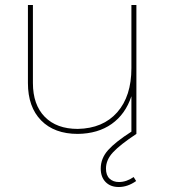

<svg xmlns="http://www.w3.org/2000/svg" viewBox="-20 -537 677 770"><path d="M527 0Q462 43 433.5 73.5Q405 104 405 139Q405 166 419.5 179.5Q434 193 457 193Q487 193 516 173L526 189Q492 213 456 213Q423 213 403.5 193Q384 173 384 139Q384 98 413.5 65Q443 32 507 -9V-151Q483 -79 428 -40Q373 -1 292 0Q198 0 145 -54Q92 -108 92 -204V-517H112V-204Q112 -117 159.5 -68.5Q207 -20 292 -20Q393 -22 450 -86.5Q507 -151 507 -264V-517H527Z"/></svg>

Font: Montserrat arm Thin
Style: Regular
Weight: 250
Designer: Julieta Ulanovsky
Foundry: Julieta Ulanovsky
Version: Version 6.000;PS 006.000;hotconv 1.0.88;makeotf.lib2.5.64775